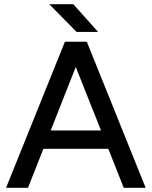

<svg xmlns="http://www.w3.org/2000/svg" viewBox="-20 -900 727 920"><path d="M9 0 291 -700H396L678 0H573L499 -187H188L114 0ZM223 -275H464L343 -579ZM347 -747 216 -880H331L450 -747Z"/></svg>

Font: Figtree Medium
Style: Regular
Weight: 500
Designer: Erik Kennedy
Foundry: Erik Kennedy
Version: Version 2.001; ttfautohint (v1.8.4.7-5d5b);gftools[0.9.27]